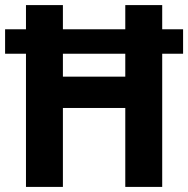

<svg xmlns="http://www.w3.org/2000/svg" viewBox="-21 -800 739 754"><path d="M81 -66V-589H-1V-685H81V-780H226V-685H471V-780H616V-685H698V-589H616V-66H471V-376H226V-66ZM226 -499H471V-589H226Z"/></svg>

Font: Noto Sans Malayalam UI SemiCondensed
Style: Bold
Weight: 700
Width: 4
Designer: Jelle Bosma - Monotype Design Team
Foundry: Monotype Imaging Inc.
Version: Version 2.104; ttfautohint (v1.8.4.7-5d5b)